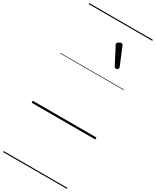

<svg xmlns="http://www.w3.org/2000/svg" viewBox="-362 -1097 1368 1685"><g transform="rotate(30 322.5 -255.0)"><path d="M489 -628Q485 -628 481 -630Q477 -632 473 -639L385 -808Q383 -812 382 -815Q381 -818 382 -822Q383 -828 390 -834Q397 -840 405.5 -844Q414 -848 422 -848Q433 -848 440 -832L512 -659Q513 -655 513.5 -652Q514 -649 514 -646Q513 -637 504.5 -632.5Q496 -628 489 -628ZM0 490H645V500H0ZM0 -20H645V0H0ZM0 -505H645V-500H0ZM0 -1010H645V-1000H0Z"/></g></svg>

Font: Playwrite RO Guides
Style: Regular
Weight: 400
Designer: Veronika Burian, José Scaglione
Foundry: TypeTogether
Version: Version 1.003